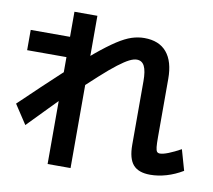

<svg xmlns="http://www.w3.org/2000/svg" viewBox="-90 -891 1180 1063"><g transform="rotate(10 500.0 -360.0)"><path d="M813 28Q747 28 717 -6.5Q687 -41 687 -118V-476Q687 -533 673.5 -560Q660 -587 631 -587Q613 -587 589 -575Q565 -563 527.5 -534.5Q490 -506 435 -456Q380 -406 301 -331H288Q247 -289 196 -237Q145 -185 85 -123L14 -231Q141 -353 233 -438Q325 -523 389.5 -576.5Q454 -630 499.5 -659.5Q545 -689 580.5 -700.5Q616 -712 651 -712Q734 -712 777 -661Q820 -610 820 -512V-184Q820 -148 822 -129Q824 -110 829.5 -103.5Q835 -97 846 -97Q863 -97 893.5 -109Q924 -121 962 -142L995 -26Q950 1 903.5 14.5Q857 28 813 28ZM244 68V-533H23V-647H244V-788H373V68Z"/></g></svg>

Font: M PLUS 1
Style: Bold
Weight: 700
Designer: Coji Morishita
Foundry: UNDERFOREST DESIGN
Version: Version 1.001